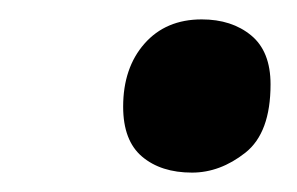

<svg xmlns="http://www.w3.org/2000/svg" viewBox="-20 -561 306 198"><path d="M178 -383Q146 -383 126.5 -399.5Q107 -416 107 -451Q107 -491 129 -516Q151 -541 188 -541Q219 -541 239 -524.5Q259 -508 259 -474Q259 -424 233 -403.5Q207 -383 178 -383Z"/></svg>

Font: Noto Serif Condensed
Style: Bold Italic
Weight: 700
Width: 3
Italic angle: -12°
Designer: Monotype Design Team
Foundry: Monotype Imaging Inc.
Version: Version 2.014